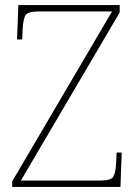

<svg xmlns="http://www.w3.org/2000/svg" viewBox="-20 -734 538 754"><path d="M28 0V-22L420 -689H130Q91 -689 81 -675Q71 -661 69 -620L67 -579H47L52 -714H450V-685L62 -25H375Q414 -25 424 -39Q434 -53 436 -93L438 -135H458L453 0Z"/></svg>

Font: Noto Serif Thin
Style: Regular
Weight: 100
Designer: Monotype Design Team
Foundry: Monotype Imaging Inc.
Version: Version 2.015